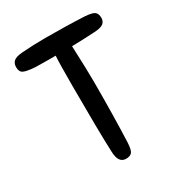

<svg xmlns="http://www.w3.org/2000/svg" viewBox="-169 -820 884 945"><g transform="rotate(-30 272.5 -347.0)"><path d="M449 -608Q378 -604 320 -603Q326 -459 326 -397Q326 -202 320 -57Q318 -14 307.5 -2Q297 10 274 10Q231 10 229 -56Q224 -177 224 -436Q224 -563 227 -603H186Q134 -603 112.5 -604Q91 -605 67.5 -609.5Q44 -614 37 -624Q30 -634 30 -652Q30 -672 43 -684Q56 -696 93 -699Q157 -704 225 -704Q350 -704 448 -699Q491 -696 503 -685.5Q515 -675 515 -652Q515 -632 501 -621Q487 -610 449 -608Z"/></g></svg>

Font: Sniglet
Style: Regular
Weight: 400
Designer: Haley Fiege
Foundry: Haley Fiege, Pablo Impallari, Brenda Gallo
Version: Version 2.000